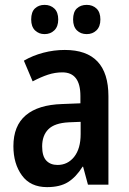

<svg xmlns="http://www.w3.org/2000/svg" viewBox="-20 -758 531 788"><path d="M246 -553Q425 -553 425 -363V0H341L321 -74H319Q292 -31 259 -10.5Q226 10 173 10Q105 10 70 -38Q35 -86 35 -158Q35 -242 86 -285Q137 -328 235 -331L310 -334V-364Q310 -461 236 -461Q206 -461 177 -451.5Q148 -442 114 -424L78 -509Q114 -530 157.5 -541.5Q201 -553 246 -553ZM262 -256Q204 -253 178.5 -227.5Q153 -202 153 -157Q153 -117 170 -99Q187 -81 216 -81Q258 -81 284.5 -114.5Q311 -148 311 -208V-258ZM108 -678Q108 -709 123.5 -723.5Q139 -738 163 -738Q187 -738 203 -723Q219 -708 219 -678Q219 -649 203 -633.5Q187 -618 163 -618Q139 -618 123.5 -633.5Q108 -649 108 -678ZM280 -678Q280 -709 295.5 -723.5Q311 -738 336 -738Q360 -738 376 -723Q392 -708 392 -678Q392 -649 376 -633.5Q360 -618 336 -618Q311 -618 295.5 -633.5Q280 -649 280 -678Z"/></svg>

Font: Noto Sans Kannada Condensed SemiBold
Style: Regular
Weight: 600
Width: 3
Designer: Jelle Bosma - Monotype Design Team
Foundry: Monotype Imaging Inc.
Version: Version 2.005; ttfautohint (v1.8.4.7-5d5b)